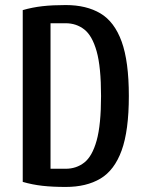

<svg xmlns="http://www.w3.org/2000/svg" viewBox="-20 -730 577 760"><path d="M240 10Q188 10 148 5.5Q108 1 70 -10V-690Q108 -701 148 -705.5Q188 -710 240 -710Q322 -710 377.5 -677Q433 -644 461.5 -565.5Q490 -487 490 -350Q490 -213 461.5 -134.5Q433 -56 377.5 -23Q322 10 240 10ZM180 -62H240Q282 -62 313.5 -86.5Q345 -111 362.5 -173.5Q380 -236 380 -350Q380 -465 362.5 -527Q345 -589 313.5 -613.5Q282 -638 240 -638H180Z"/></svg>

Font: Cuprum SemiBold
Style: Regular
Weight: 600
Designer: Jovanny Lemonad
Foundry: Jovanny Lemonad
Version: Version 3.000